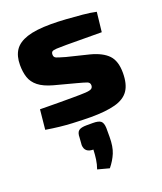

<svg xmlns="http://www.w3.org/2000/svg" viewBox="-147 -605 837 992"><g transform="rotate(-20 271.5 -109.0)"><path d="M252 -511Q291 -511 335.5 -508Q380 -505 423 -501Q466 -497 497 -490L485 -382Q436 -382 386.5 -382.5Q337 -383 291 -383Q255 -383 237 -382Q219 -381 212.5 -376.5Q206 -372 206 -360Q206 -345 219 -340Q232 -335 267 -325L389 -295Q454 -278 485 -245.5Q516 -213 516 -148Q516 -86 492.5 -51.5Q469 -17 417 -3Q365 11 282 11Q248 11 182 8Q116 5 38 -8L49 -117Q64 -117 92.5 -116.5Q121 -116 156 -116Q191 -116 225 -116Q274 -116 299 -117.5Q324 -119 332.5 -125Q341 -131 341 -143Q341 -158 326 -163.5Q311 -169 273 -179L156 -210Q105 -224 77.5 -246Q50 -268 40 -298Q30 -328 30 -367Q30 -416 51 -447.5Q72 -479 120.5 -495Q169 -511 252 -511ZM281 43Q313 43 325 53Q337 63 338 91V140Q338 193 324 227Q310 261 284 293L220 276Q229 251 232.5 225.5Q236 200 237 173Q190 173 188 131L191 91Q191 63 203.5 53Q216 43 247 43Z"/></g></svg>

Font: Exo 2 ExtraBold
Style: Regular
Weight: 800
Designer: Natanael Gama
Foundry: Natanael Gama
Version: Version 2.010